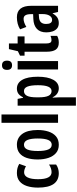

<svg xmlns="http://www.w3.org/2000/svg" viewBox="750 -1550 1040 2580"><g transform="rotate(-90 1270.0 -260.0)"><path d="M233 10Q39 10 39 -269Q39 -354 60 -418Q81 -482 124.5 -517.5Q168 -553 235 -553Q273 -553 302.5 -545Q332 -537 358 -521L326 -431Q283 -456 244 -456Q199 -456 175.5 -408.5Q152 -361 152 -269Q152 -87 246 -87Q296 -87 349 -121V-26Q324 -8 293.5 1Q263 10 233 10Z M813 -273Q813 -194 792.5 -130Q772 -66 728.5 -28Q685 10 614 10Q547 10 503.5 -27.5Q460 -65 438.5 -129Q417 -193 417 -273Q417 -358 438 -421Q459 -484 503 -518.5Q547 -553 616 -553Q707 -553 760 -481.5Q813 -410 813 -273ZM531 -271Q531 -179 551 -132Q571 -85 615 -85Q659 -85 679 -132Q699 -179 699 -273Q699 -365 679 -411.5Q659 -458 615 -458Q571 -458 551 -412Q531 -366 531 -271Z M1022 0H910V-760H1022Z M1369 -553Q1446 -553 1487.5 -480.5Q1529 -408 1529 -271Q1529 -139 1488 -64.5Q1447 10 1373 10Q1335 10 1304 -10.5Q1273 -31 1253 -72H1248Q1252 -16 1252 13V240H1140V-543H1231L1246 -471H1253Q1276 -517 1304 -535Q1332 -553 1369 -553ZM1337 -458Q1293 -458 1272.5 -417Q1252 -376 1252 -286V-262Q1252 -171 1272.5 -129Q1293 -87 1337 -87Q1415 -87 1415 -270Q1415 -364 1396.5 -411Q1378 -458 1337 -458Z M1683 -753Q1745 -753 1745 -685Q1745 -618 1683 -618Q1621 -618 1621 -685Q1621 -753 1683 -753ZM1739 -543V0H1627V-543Z M2022 -88Q2048 -88 2078 -101V-12Q2059 -1 2036 4.5Q2013 10 1986 10Q1922 10 1893.5 -30Q1865 -70 1865 -152V-450H1812V-511L1872 -540L1900 -660H1976V-543H2071V-450H1976V-159Q1976 -123 1986 -105.5Q1996 -88 2022 -88Z M2328 -553Q2406 -553 2444 -504.5Q2482 -456 2482 -362V0H2399L2382 -73H2379Q2356 -31 2325.5 -10.5Q2295 10 2249 10Q2205 10 2177.5 -13.5Q2150 -37 2137.5 -75Q2125 -113 2125 -157Q2125 -240 2171.5 -284Q2218 -328 2305 -332L2370 -335V-362Q2370 -413 2355 -438Q2340 -463 2306 -463Q2260 -463 2198 -426L2166 -510Q2236 -553 2328 -553ZM2330 -256Q2238 -251 2238 -161Q2238 -80 2293 -80Q2328 -80 2349.5 -114Q2371 -148 2371 -207V-259Z"/></g></svg>

Font: Noto Sans Devanagari UI ExtraCondensed SemiBold
Style: Regular
Weight: 600
Width: 2
Designer: Jelle Bosma - Monotype Design Team
Foundry: Monotype Imaging Inc.
Version: Version 2.004; ttfautohint (v1.8.4.7-5d5b)